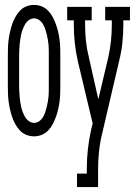

<svg xmlns="http://www.w3.org/2000/svg" viewBox="-20 -548 550 783"><path d="M119 8Q103 8 87.5 2Q72 -4 61 -16Q50 -28 42 -42.5Q34 -57 29 -72.5Q24 -88 20.5 -103.5Q17 -119 15 -135Q13 -151 12.5 -167.5Q12 -184 12 -200V-320Q12 -336 12.5 -352.5Q13 -369 15 -385Q17 -401 20.5 -416.5Q24 -432 29 -447.5Q34 -463 42 -477.5Q50 -492 61 -504Q72 -516 87.5 -522Q103 -528 119 -528Q135 -528 150 -522Q165 -516 176.5 -504Q188 -492 195.5 -477.5Q203 -463 208.5 -447.5Q214 -432 217.5 -416.5Q221 -401 223 -385Q225 -369 225.5 -352.5Q226 -336 226 -320V-200Q226 -184 225.5 -167.5Q225 -151 223 -135Q221 -119 217.5 -103.5Q214 -88 208.5 -72.5Q203 -57 195.5 -42.5Q188 -28 176.5 -16Q165 -4 150 2Q135 8 119 8ZM119 -47Q130 -47 139.5 -53.5Q149 -60 155 -70Q161 -80 164.5 -90.5Q168 -101 170.5 -111.5Q173 -122 175 -133Q177 -144 178 -155Q179 -166 179 -177.5Q179 -189 179 -200V-320Q179 -331 179 -342.5Q179 -354 178 -365Q177 -376 175 -387Q173 -398 170.5 -408.5Q168 -419 164.5 -429.5Q161 -440 155 -450Q149 -460 139.5 -466.5Q130 -473 119 -473Q108 -473 98.5 -466.5Q89 -460 83 -450Q77 -440 73 -429.5Q69 -419 66.5 -408.5Q64 -398 62.5 -387Q61 -376 60 -365Q59 -354 58.5 -342.5Q58 -331 58 -320V-200Q58 -189 58.5 -177.5Q59 -166 60 -155Q61 -144 62.5 -133Q64 -122 66.5 -111.5Q69 -101 73 -90.5Q77 -80 83 -70Q89 -60 98.5 -53.5Q108 -47 119 -47ZM294 215V160H334V141Q334 100 338.5 59.5Q343 19 352 -21L358 -44L297 -300Q289 -336 285 -373Q281 -410 281 -447V-465H254V-520H354V-465H327V-447Q327 -414 330.5 -381Q334 -348 342 -317V-316L381 -143L422 -316Q429 -348 432.5 -381Q436 -414 436 -447V-465H409V-520H510V-465H483V-447Q483 -410 479 -373Q475 -336 466 -300L397 -5Q388 31 384 68Q380 105 380 141V215Z"/></svg>

Font: Iosevka Curly Slab Light
Style: Regular
Weight: 300
Monospace: yes
Designer: Belleve Invis
Foundry: Belleve Invis
Version: Version 22.1.2; ttfautohint (v1.8.4)